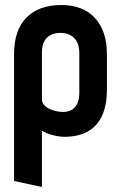

<svg xmlns="http://www.w3.org/2000/svg" viewBox="-20 -528 484 765"><path d="M406 -171V-312Q406 -404 358.5 -456Q311 -508 225 -508Q134 -508 85 -457.5Q36 -407 36 -312V193L147 217V-7Q156 -2 166.5 2.5Q177 7 188.5 10Q200 13 212.5 15Q225 17 237 17Q293 17 330.5 -4.5Q368 -26 387 -68Q406 -110 406 -171ZM296 -318V-156Q296 -133 288.5 -116.5Q281 -100 267 -91Q253 -82 231 -82Q219 -82 204.5 -85Q190 -88 177 -94Q164 -100 155.5 -110Q147 -120 147 -133V-318Q147 -344 155.5 -361.5Q164 -379 181 -388Q198 -397 221 -397Q245 -397 262 -387Q279 -377 287.5 -359.5Q296 -342 296 -318Z"/></svg>

Font: Advent Pro
Style: Regular
Weight: 400
Designer: VivaRado, Andreas Kalpakidis
Foundry: VivaRado, Andreas Kalpakidis
Version: Version 3.000